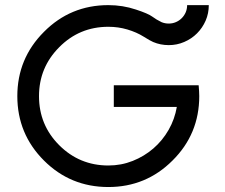

<svg xmlns="http://www.w3.org/2000/svg" viewBox="-20 -735 888 757"><path d="M617.2 -647.5Q630.4 -642.1 645.5 -642.1Q660.2 -642.1 673.3 -647.7Q686.5 -653.3 696.5 -663.3Q706.5 -673.3 712.2 -686.5Q717.8 -699.7 717.8 -714.8H803.2Q803.2 -682.1 790.8 -653.6Q778.3 -625 756.8 -603.5Q735.4 -582 706.5 -569.6Q677.7 -557.1 645.5 -557.1Q612.8 -557.1 584 -569.3Q573.2 -573.7 545.9 -590.8Q518.6 -607.9 482.4 -618.7Q446.3 -629.4 407.2 -629.4Q293 -629.4 213.4 -548.8Q133.8 -468.8 133.8 -356Q133.8 -242.2 213.4 -162.6Q293.5 -82.5 407.2 -82.5Q458 -82.5 503.4 -100.6Q548.8 -118.7 584.7 -149.7Q620.6 -180.7 644.8 -222.9Q668.9 -265.1 677.2 -313.5H428.7V-398.9H763.2Q764.2 -386.7 764.9 -376.2Q765.6 -365.7 765.6 -356Q765.6 -206.5 660.2 -102.1Q555.7 2.4 407.2 2.4Q257.8 2.4 153.3 -102.1Q48.3 -207 48.3 -356Q48.3 -504.4 153.3 -609.4Q257.8 -714.8 407.2 -714.8Q463.9 -714.8 516.1 -697.3Q564 -681.6 580.1 -669.7Q596.2 -657.7 617.2 -647.5Z"/></svg>

Font: Proletarsk
Style: Regular
Weight: 400
Designer: Peter Wiegel, original typeface by Carl Albert Fahrenwaldt 1901
Foundry: Peter Wiegel
Version: Version 1.000 2010 initial release